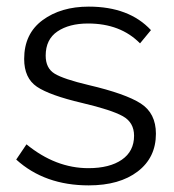

<svg xmlns="http://www.w3.org/2000/svg" viewBox="-20 -550 527 580"><path d="M248 10Q115 10 29 -68L60 -114Q148 -42 247 -42Q311 -42 348 -67.5Q385 -93 385 -140Q385 -180 351 -199Q317 -218 228 -239Q130 -262 91.5 -288Q53 -314 53 -372Q53 -448 108.5 -489Q164 -530 248 -530Q370 -530 436 -459L403 -419Q344 -479 246 -479Q189 -479 153.5 -455Q118 -431 118 -382Q118 -344 145 -327.5Q172 -311 248 -293Q359 -267 405 -237.5Q451 -208 451 -146Q451 -74 396 -32Q341 10 248 10Z"/></svg>

Font: Raleway
Style: Regular
Weight: 400
Designer: Matt McInerney, Pablo Impallari, Rodrigo Fuenzalida
Foundry: Matt McInerney, Pablo Impallari, Rodrigo Fuenzalida
Version: Version 1.000;PS 001.001;hotconv 1.0.56; ttfautohint (v1.5)